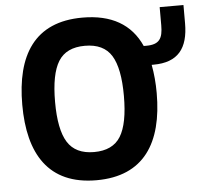

<svg xmlns="http://www.w3.org/2000/svg" viewBox="-52 -760 875 828"><g transform="rotate(-5 386.0 -346.0)"><path d="M597 -545H586C542.7 -641.7 458.3 -690 333 -690C124.4 -690 42 -551.4 42 -338C42 -125.4 124.9 14 333 14C538.2 14 624 -122.1 624 -338C624 -381.3 620.3 -422.3 613 -461H621C727.6 -461 772 -519 772 -627V-706H669V-627C669 -570.1 653.8 -545 597 -545ZM482 -338C482 -258 470.7 -199.7 448 -163C425.3 -126.3 387 -108 333 -108C279.7 -108 241.5 -126.3 218.5 -163C195.5 -199.7 184 -258 184 -338C184 -418 195.3 -476.3 218 -513C240.7 -549.7 279 -568 333 -568C387 -568 425.3 -549.7 448 -513C470.7 -476.3 482 -418 482 -338Z"/></g></svg>

Font: Fog Sans
Style: Bold
Weight: 700
Foundry: Intel Corporation
Version: Version 1.00